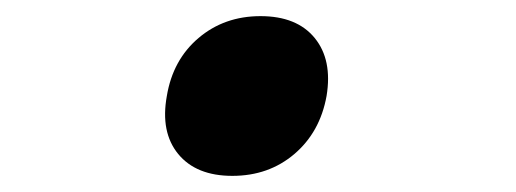

<svg xmlns="http://www.w3.org/2000/svg" viewBox="-20 -483 640 238"><path d="M186.8 -364Q194.2 -408.8 226.1 -435.9Q258.1 -463 302.9 -463Q348 -463 370.1 -435.9Q392.2 -408.8 384.8 -364Q376.7 -319.2 344.9 -292.1Q313.1 -265 268 -265Q223.2 -265 200.9 -292.1Q178.7 -319.2 186.8 -364Z"/></svg>

Font: Maple Mono
Style: Italic
Weight: 400
Italic angle: -10°
Monospace: yes
Designer: subframe7536
Version: Version 7.300